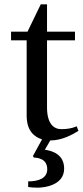

<svg xmlns="http://www.w3.org/2000/svg" viewBox="-20 -636 384 886"><path d="M31 -450H103V-102C103 -31 140 -3 174 7L132 84L136 91C154 92 198 96 198 145C198 186 159 201 110 201V227C124 229 136 230 154 230C185 230 276 219 276 142C276 78 224 60 187 55L212 12H214C265 12 313 -14 342 -32L334 -53C310 -43 288 -40 263 -40C229 -40 197 -64 197 -140V-450H326V-490H197V-616H168L107 -490H31Z"/></svg>

Font: Lingua Franca
Style: Regular
Weight: 400
Version: Version 1.19